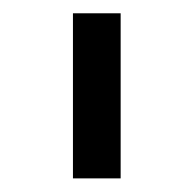

<svg xmlns="http://www.w3.org/2000/svg" viewBox="-20 -687 291 289"><path d="M161.6 -667V-418.5H89.8V-667Z"/></svg>

Font: KhunPaOh
Style: Regular
Weight: 400
Designer: Khon Soe Zaw Thu
Version: Version 1.00 July 11, 2016, initial release